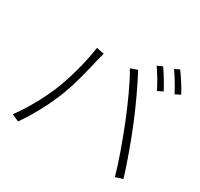

<svg xmlns="http://www.w3.org/2000/svg" viewBox="-165 -1031 1275 1223"><g transform="rotate(30 472.5 -419.5)"><path d="M49 -41 101 -18C160 -102 212 -199 249 -287C295 -395 330 -550 343 -607C348 -627 353 -645 358 -664L302 -675C288 -567 245 -409 202 -309C167 -229 112 -125 49 -41ZM549 -667C593 -594 653 -460 694 -358C736 -252 788 -111 812 -19L866 -36C840 -122 787 -272 744 -375C699 -486 637 -615 599 -685ZM688 -767C715 -729 751 -669 770 -628L809 -647C788 -689 751 -748 726 -784ZM794 -804C822 -766 855 -711 878 -666L916 -685C897 -723 857 -784 830 -821Z"/></g></svg>

Font: GenEiGothic-pro-Light
Style: Regular
Weight: 300
Designer: Ryoko NISHIZUKA (kana & ideographs); Paul D. Hunt (Latin, Greek & Cyrillic); Wenlong ZHANG (bopomofo); Sandoll Communica
Foundry: Adobe Systems Incorporated; o_tamon
Version: Version 1.000.140830